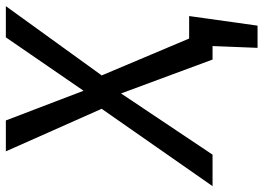

<svg xmlns="http://www.w3.org/2000/svg" viewBox="-172 -590 879 640"><g transform="rotate(-90 267.0 -269.5)"><path d="M83 -689H186L285 -430L335 -372L492 0H389L276 -305L226 -367ZM463 -689H567L338 -372L276 -305L72 0H-33L223 -367L285 -430ZM407 -78H534L502 150H428L434 0H396Z"/></g></svg>

Font: Fira Sans Variable
Style: Italic
Weight: 397
Italic angle: -8°
Designer: Carrois Corporate & Edenspiekermann AG
Foundry: Carrois Corporate GbR & Edenspiekermann AG
Version: Version 4.202